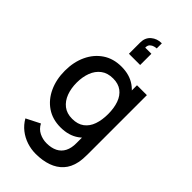

<svg xmlns="http://www.w3.org/2000/svg" viewBox="-331 -933 1270 1270"><g transform="rotate(45 304.0 -298.0)"><path d="M365.5 -852.5V-804.5Q358.5 -804.5 344.5 -801Q330.5 -797.5 319 -786.8Q307.5 -776 308 -754.5H365.5V-649.5H260.5V-754.5Q260.5 -800.5 291 -826.5Q321.5 -852.5 365.5 -852.5ZM292.5 255Q249 255 208.2 241.5Q167.5 228 134 201.8Q100.5 175.5 78.5 137L175 88Q192.5 122.5 225 138.5Q257.5 154.5 293.5 154.5Q338 154.5 369.5 138.8Q401 123 417.2 91.5Q433.5 60 433 13.5V-137.5H445.5V-540H538V14.5Q538 36 536.5 55.5Q535 75 531 94.5Q519.5 149 487.2 184.5Q455 220 405.2 237.5Q355.5 255 292.5 255ZM284.5 15Q209 15 154.2 -22.5Q99.5 -60 69.8 -124.8Q40 -189.5 40 -270.5Q40 -352 70 -416.2Q100 -480.5 155.2 -517.8Q210.5 -555 286.5 -555Q363 -555 415.2 -517.8Q467.5 -480.5 494.2 -416Q521 -351.5 521 -270.5Q521 -189.5 494 -125Q467 -60.5 414.5 -22.8Q362 15 284.5 15ZM299 -79.5Q350.5 -79.5 383 -104Q415.5 -128.5 430.5 -171.5Q445.5 -214.5 445.5 -270.5Q445.5 -326.5 430.2 -369.5Q415 -412.5 383.2 -436.5Q351.5 -460.5 302.5 -460.5Q250.5 -460.5 217 -435Q183.5 -409.5 167.2 -366.5Q151 -323.5 151 -270.5Q151 -217 167.2 -173.8Q183.5 -130.5 216.2 -105Q249 -79.5 299 -79.5Z"/></g></svg>

Font: Manrope ExtraLight SemiBold
Style: Regular
Weight: 600
Version: Version 4.504